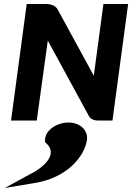

<svg xmlns="http://www.w3.org/2000/svg" viewBox="-20 -600 658 956"><path d="M321 10C266 10 205 46 204 98V107L211 114C251 150 234 196 178 238C165 248 149 258 132 266L4 336L148 312C315 287 402 177 413 96C419 48 378 10 321 10ZM420 -27C428 -8 447 0 466 0H540L618 -580H495L447 -223L267 -553C257 -572 233 -580 210 -580H113L35 0H163L218 -398Z"/></svg>

Font: Charger
Style: HemiRT
Weight: 900
Designer: Jasper
Foundry: Cannot Into Space Fonts
Version: Version 0.99